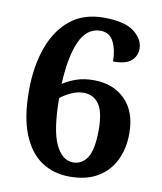

<svg xmlns="http://www.w3.org/2000/svg" viewBox="-83 -791 730 867"><g transform="rotate(10 282.5 -357.0)"><path d="M295 10Q221 10 165.5 -27Q110 -64 78.5 -141.5Q47 -219 47 -340Q47 -452 78 -538.5Q109 -625 170 -674.5Q231 -724 324 -724Q419 -724 462.5 -690.5Q506 -657 506 -614Q506 -580 481.5 -558Q457 -536 398 -536Q398 -588 379.5 -625.5Q361 -663 319 -663Q257 -663 225 -593.5Q193 -524 187 -396Q214 -414 248.5 -426Q283 -438 328 -438Q417 -438 472 -383Q527 -328 527 -229Q527 -159 500.5 -105Q474 -51 422.5 -20.5Q371 10 295 10ZM299 -56Q340 -56 364 -93Q388 -130 388 -221Q388 -304 362.5 -339Q337 -374 293 -374Q264 -374 235 -360.5Q206 -347 187 -331Q188 -184 218.5 -120Q249 -56 299 -56Z"/></g></svg>

Font: Noto Serif Sinhala
Style: Bold
Weight: 700
Designer: Jelle Bosma - Monotype Design Team
Foundry: Monotype Imaging Inc.
Version: Version 2.007; ttfautohint (v1.8.4.7-5d5b)